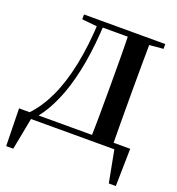

<svg xmlns="http://www.w3.org/2000/svg" viewBox="-165 -873 1124 1222"><g transform="rotate(20 396.5 -262.5)"><path d="M15.1 216.3 9.9 -37.6H762.7L757.7 216.3H710.1L665.2 -19.9L700.7 0H79.7L109.2 -23.8L63 216.3ZM194 -707.9V-740.5H315.3V-696.4H306.6ZM315.3 -702.9V-740.5H577.7V-702.9ZM503 0Q505.8 -85.2 506.3 -173.2Q506.8 -261.3 506.8 -357.4V-390.3Q506.8 -480 506.3 -567.4Q505.8 -654.9 503 -740.5H650.7Q649.7 -655.6 649.2 -568.2Q648.7 -480.8 648.7 -390.3V-356.6Q648.7 -262.8 649.2 -174.7Q649.7 -86.6 650.7 0ZM577.7 -694.2V-740.5H744.5V-707.9L592.8 -694.2ZM81.5 -37.4Q144.3 -103.2 189.9 -200.9Q235.5 -298.5 263.2 -432.3Q290.9 -566.1 298.6 -740.5H336.7Q329.7 -584.3 307.8 -459.9Q285.9 -335.5 249.8 -236.8Q225.3 -171.9 196 -118.6Q166.6 -65.4 131.6 -24.5V-13.1Z"/></g></svg>

Font: Source Han Serif JP VF
Style: Regular
Weight: 250
Designer: Ryoko NISHIZUKA 西塚涼子 (kana & ideographs); Frank Grießhammer (Latin, Greek & Cyrillic); Wenlong ZHANG 张文龙 (bopomofo); San
Foundry: Adobe
Version: Version 2.001;hotconv 1.1.0;makeotfexe 2.6.0